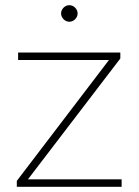

<svg xmlns="http://www.w3.org/2000/svg" viewBox="-20 -722 536 742"><path d="M45 0H450V-29H88L445 -496V-519H50V-490H401L45 -23ZM248 -638C265 -638 280 -653 280 -670C280 -687 265 -702 248 -702C231 -702 216 -687 216 -670C216 -653 231 -638 248 -638Z"/></svg>

Font: Chess Sans ExtraLight
Style: Regular
Weight: 275
Designer: Wolf Bōese
Foundry: Wolf Bōese
Version: Version 7.223;Glyphs 3.3 (3306)